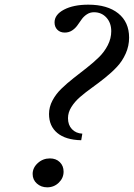

<svg xmlns="http://www.w3.org/2000/svg" viewBox="-20 -800 578 830"><path d="M184.1 9.8Q157.7 9.8 139.4 -6.6Q121.1 -22.9 121.1 -47.9Q121.1 -74.7 143.3 -95Q165.5 -115.2 195.8 -115.2Q222.2 -115.2 238.5 -99.1Q254.9 -83 254.9 -58.1Q254.9 -30.3 234.1 -10.3Q213.4 9.8 184.1 9.8ZM335.9 -222.2 331.1 -193.8Q263.7 -195.3 227.8 -225.1Q191.9 -254.9 191.9 -307.1Q191.9 -337.4 206.8 -365.5Q221.7 -393.6 245.4 -416.5Q269 -439.5 297.6 -461.9Q326.2 -484.4 355 -506.8Q383.8 -529.3 407.5 -552.5Q431.2 -575.7 446 -604.7Q460.9 -633.8 460.9 -665Q460.9 -701.2 439.9 -724.1Q418.9 -747.1 386.2 -747.1Q369.1 -747.1 355.5 -738Q341.8 -729 332.8 -716.1Q323.7 -703.1 314.5 -690.2Q305.2 -677.2 291.5 -668.2Q277.8 -659.2 259.8 -659.2Q240.2 -659.2 228 -671.4Q215.8 -683.6 215.8 -703.1Q215.8 -736.8 256.6 -758.3Q297.4 -779.8 361.8 -779.8Q444.3 -779.8 491.2 -742.2Q538.1 -704.6 538.1 -637.2Q538.1 -601.1 523.4 -568.4Q508.8 -535.6 485.6 -511Q462.4 -486.3 434.3 -463.9Q406.2 -441.4 377.9 -421.1Q349.6 -400.9 326.4 -380.9Q303.2 -360.8 288.6 -337.4Q273.9 -314 273.9 -289.1Q273.9 -259.8 291 -241.7Q308.1 -223.6 335.9 -222.2Z"/></svg>

Font: Libre Caslon Text
Style: Italic
Weight: 400
Italic angle: -25°
Designer: Pablo Impallari, Rodrigo Fuenzalida
Foundry: Pablo Impallari, Rodrigo Fuenzalida
Version: Version 1.002